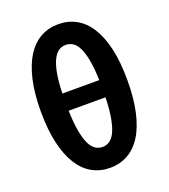

<svg xmlns="http://www.w3.org/2000/svg" viewBox="-148 -918 912 1038"><g transform="rotate(-20 307.5 -399.0)"><path d="M201 -353Q203 -281 212 -233Q221 -185 235 -157Q249 -129 267.5 -117.5Q286 -106 307 -106Q328 -106 346.5 -117.5Q365 -129 379 -157Q393 -185 402 -233Q411 -281 413 -353ZM413 -452Q411 -523 402 -569.5Q393 -616 379 -643.5Q365 -671 346.5 -682Q328 -693 307 -693Q286 -693 268 -682Q250 -671 235.5 -643.5Q221 -616 212 -569.5Q203 -523 201 -452ZM307 -812Q364 -812 410 -786.5Q456 -761 488.5 -709.5Q521 -658 538.5 -581Q556 -504 556 -401Q556 -296 538.5 -218Q521 -140 488.5 -88.5Q456 -37 410 -11.5Q364 14 307 14Q251 14 205 -11.5Q159 -37 126.5 -88.5Q94 -140 76 -218Q58 -296 58 -401Q58 -504 76 -581.5Q94 -659 126.5 -710Q159 -761 205 -786.5Q251 -812 307 -812Z"/></g></svg>

Font: SpoqaHanSansJP-Bold
Style: Regular
Weight: 700
Designer: [Source Han Sans]
Ryoko NISHIZUKA  (kana & ideographs); Paul D. Hunt (Latin, Greek & Cyrillic); Wenlong ZHANG  (bopomofo
Foundry: Spoqa (http://bi.spoqa.com)
Version: Version 1.002.20150607